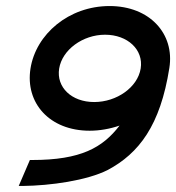

<svg xmlns="http://www.w3.org/2000/svg" viewBox="-20 -605 583 636"><path d="M81 -378C63 -264 144 -172 277 -172C310 -172 344 -178 376 -189C320 -116 248 -75 87 -75H79L42 11H55C147 10 268 -7 337 -42C440 -97 511 -189 541 -380C559 -493 476 -585 343 -585C208 -585 99 -492 81 -378ZM176 -378C186 -440 254 -490 328 -490C403 -490 456 -440 446 -378C436 -316 367 -267 292 -267C217 -267 166 -316 176 -378Z"/></svg>

Font: Charger Sport
Style: BdExtObl
Weight: 700
Designer: Jasper
Foundry: Cannot Into Space Fonts
Version: Version 1.1